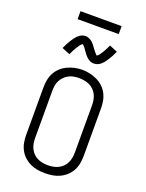

<svg xmlns="http://www.w3.org/2000/svg" viewBox="-200 -1213 1001 1316"><g transform="rotate(20 300.0 -555.5)"><path d="M300 8Q272 8 244.5 3.5Q217 -1 192 -13Q167 -25 146.5 -44Q126 -63 113 -87.5Q100 -112 95 -139.5Q90 -167 90 -195V-540Q90 -568 95 -595.5Q100 -623 113 -647.5Q126 -672 146.5 -691Q167 -710 192.5 -722Q218 -734 245 -740Q272 -746 300 -746Q328 -746 355 -740Q382 -734 407.5 -722Q433 -710 453.5 -691Q474 -672 487 -647.5Q500 -623 505 -595.5Q510 -568 510 -540V-195Q510 -167 505 -139.5Q500 -112 487 -87.5Q474 -63 453.5 -44Q433 -25 408 -13Q383 -1 355.5 3.5Q328 8 300 8ZM300 -50Q319 -50 338.5 -53.5Q358 -57 375.5 -65.5Q393 -74 407 -88Q421 -102 429.5 -119.5Q438 -137 441.5 -156.5Q445 -176 445 -195V-540Q445 -560 441.5 -579Q438 -598 429.5 -615.5Q421 -633 406.5 -647.5Q392 -662 374.5 -670Q357 -678 337.5 -681.5Q318 -685 298 -685Q279 -685 259.5 -681.5Q240 -678 223 -669Q206 -660 192.5 -646Q179 -632 170 -615Q161 -598 158 -578.5Q155 -559 155 -540V-195Q155 -176 158.5 -156.5Q162 -137 170.5 -119.5Q179 -102 193 -88Q207 -74 224.5 -65.5Q242 -57 261.5 -53.5Q281 -50 300 -50ZM358 -813Q353 -813 348 -813.5Q343 -814 338.5 -815.5Q334 -817 329.5 -819Q325 -821 320.5 -824Q316 -827 312.5 -829.5Q309 -832 305 -836Q301 -840 297.5 -843.5Q294 -847 291 -851Q288 -855 285 -859Q282 -863 279 -867Q276 -871 273 -875Q270 -879 267 -884Q264 -889 260.5 -893Q257 -897 254.5 -900Q252 -903 248 -906.5Q244 -910 242 -912Q240 -911 236 -908Q232 -905 228 -900.5Q224 -896 222.5 -893.5Q221 -891 219 -888Q217 -885 215 -882Q213 -879 210.5 -875.5Q208 -872 205.5 -867.5Q203 -863 200.5 -858.5Q198 -854 195.5 -849.5Q193 -845 190.5 -839.5Q188 -834 185 -828Q182 -822 179 -816L121 -840Q129 -859 137 -874Q145 -889 153 -901.5Q161 -914 168.5 -924.5Q176 -935 187 -946Q198 -957 212 -964Q226 -971 242 -971Q252 -971 261.5 -967.5Q271 -964 279.5 -959Q288 -954 295 -947Q302 -940 308.5 -932Q315 -924 320.5 -916Q326 -908 333 -899Q340 -890 346 -883Q352 -876 358 -871Q360 -872 364 -875Q368 -878 372 -882.5Q376 -887 377.5 -889.5Q379 -892 381 -895Q383 -898 385 -901Q387 -904 389.5 -908Q392 -912 394.5 -916Q397 -920 399.5 -924.5Q402 -929 404.5 -934Q407 -939 409.5 -944Q412 -949 415 -955Q418 -961 421 -967L479 -943Q471 -924 463 -909Q455 -894 447 -881.5Q439 -869 431.5 -858.5Q424 -848 413 -837Q402 -826 388 -819.5Q374 -813 358 -813ZM150 -1061V-1119H450V-1061Z"/></g></svg>

Font: Iosevka Curly Slab LtEx
Style: Regular
Weight: 300
Width: 7
Monospace: yes
Designer: Belleve Invis
Foundry: Belleve Invis
Version: Version 11.1.0; ttfautohint (v1.8.3)